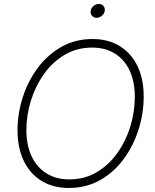

<svg xmlns="http://www.w3.org/2000/svg" viewBox="-20 -933 777 963"><path d="M325.7 9.8Q246.1 9.8 188.5 -25.6Q130.9 -61 99.4 -126Q67.9 -190.9 67.9 -278.8Q67.9 -363.8 94.2 -445.3Q120.6 -526.9 169.7 -592.8Q218.8 -658.7 288.1 -698Q357.4 -737.3 443.8 -737.3Q522.9 -737.3 580.8 -701.7Q638.7 -666 669.7 -601.3Q700.7 -536.6 700.7 -448.7Q700.7 -364.3 674.6 -282.2Q648.4 -200.2 599.6 -134.3Q550.8 -68.4 481.4 -29.3Q412.1 9.8 325.7 9.8ZM327.6 -33.2Q403.8 -33.2 464.6 -69.1Q525.4 -105 568.1 -164.8Q610.8 -224.6 633.5 -298.1Q656.2 -371.6 656.2 -447.3Q656.2 -523.9 630.1 -579.3Q604 -634.8 555.9 -664.6Q507.8 -694.3 442.4 -694.3Q365.7 -694.3 304.9 -658.4Q244.1 -622.6 201.2 -562.5Q158.2 -502.4 135.3 -429Q112.3 -355.5 112.3 -280.3Q112.3 -204.1 138.7 -148.7Q165 -93.3 213.4 -63.2Q261.7 -33.2 327.6 -33.2ZM464.4 -843.8Q449.7 -843.8 441.2 -854Q432.6 -864.3 435.1 -878.4Q437 -893.1 449.2 -903.1Q461.4 -913.1 476.1 -913.1Q490.7 -913.1 499 -903.1Q507.3 -893.1 505.4 -878.4Q502.9 -864.3 491 -854Q479 -843.8 464.4 -843.8Z"/></svg>

Font: Inter 20pt ExtraLight
Style: Italic
Weight: 250
Italic angle: -9.3988°
Version: Version 4.001;git-66647c0bb